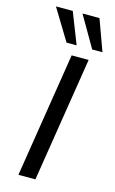

<svg xmlns="http://www.w3.org/2000/svg" viewBox="-140 -995 630 1048"><g transform="rotate(15 174.5 -470.5)"><path d="M79 0 191 -705H287L175 0ZM291 -765 189 -941H285L349 -765ZM146 -765 39 -941H134L203 -765Z"/></g></svg>

Font: Nunito Sans 7pt SemiExpanded
Style: Italic
Weight: 400
Width: 6
Italic angle: -9°
Designer: Vernon Adams
Foundry: Vernon Adams
Version: Version 3.101;gftools[0.9.27]